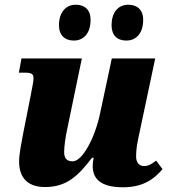

<svg xmlns="http://www.w3.org/2000/svg" viewBox="-20 -784 723 814"><path d="M516 -612C550 -612 587 -635 587 -700C587 -743 561 -764 524 -764C479 -764 453 -729 453 -677C453 -634 477 -612 516 -612ZM294 -612C327 -612 364 -635 364 -700C364 -743 339 -764 301 -764C257 -764 230 -729 230 -677C230 -634 255 -612 294 -612ZM502 10C590 10 636 -28 669 -67L642 -103C622 -88 609 -80 591 -80C570 -80 557 -95 557 -120C557 -150 561 -171 567 -201L638 -536H454L404 -302C384 -205 331 -100 288 -100C263 -100 252 -113 252 -139C252 -162 257 -200 265 -237L327 -536H71L60 -476H84C117 -476 122 -469 122 -451C122 -438 118 -422 112 -389L77 -212C71 -177 61 -133 61 -99C61 -42 87 9 171 9C263 9 312 -39 370 -115H377C375 -106 373 -92 373 -81C373 -32 399 10 502 10Z"/></svg>

Font: Noto Serif SemiCondensed Black
Style: Italic
Weight: 900
Width: 4
Italic angle: -12°
Designer: Monotype Design Team
Foundry: Monotype Imaging Inc.
Version: Version 2.014